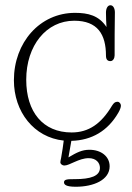

<svg xmlns="http://www.w3.org/2000/svg" viewBox="-20 -531 505 732"><path d="M386 -428C357 -472 316 -482 266 -482C132 -482 33 -369 33 -225C33 -105 109 -7 223 5C221 22 217 49 213 71C212 76 210 84 210 88C210 93 216 100 226 100C245 100 281 72 318 72C347 72 361 90 361 109C361 140 326 152 265 152C239 152 224 152 224 164C224 173 232 181 269 181C337 181 398 155 398 103C398 65 365 40 321 40C293 40 273 50 241 69L252 6C330 4 391 -32 431 -101C437 -111 441 -122 441 -128C441 -136 435 -143 428 -143C419 -143 414 -139 407 -128C366 -59 318 -26 253 -26C144 -26 80 -104 80 -227C80 -358 157 -452 263 -452C352 -452 384 -400 384 -319C384 -303 391 -298 401 -298C411 -298 417 -309 417 -320C417 -354 417 -448 418 -484C418 -498 412 -511 401 -511C390 -511 384 -498 384 -483C384 -465 385 -443 386 -428Z"/></svg>

Font: Life Savers
Style: Regular
Weight: 400
Designer: Pablo Impallari, Rodrigo Fuenzalida, Brenda Gallo
Foundry: Pablo Impallari, Rodrigo Fuenzalida, Brenda Gallo
Version: Version 3.000